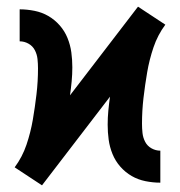

<svg xmlns="http://www.w3.org/2000/svg" viewBox="-20 -548 540 576"><path d="M106 8 65 -19 24 -46Q47 -77 59.5 -114Q72 -151 78.5 -189Q85 -227 89.5 -265.5Q94 -304 94 -343Q94 -357 92.5 -371Q91 -385 84.5 -397.5Q78 -410 65.5 -417Q53 -424 39 -424V-520Q61 -520 83.5 -515.5Q106 -511 125 -500Q144 -489 159 -472Q174 -455 182.5 -434Q191 -413 194 -391Q197 -369 197 -346Q197 -325 195 -304Q193 -283 190 -262L394 -528L435 -501L476 -474Q453 -443 440.5 -406Q428 -369 421.5 -331Q415 -293 410.5 -254.5Q406 -216 406 -177Q406 -163 407.5 -149Q409 -135 415.5 -122.5Q422 -110 434.5 -103Q447 -96 461 -96V0Q439 0 416.5 -4.5Q394 -9 375 -20Q356 -31 341 -48Q326 -65 317.5 -86Q309 -107 306 -129Q303 -151 303 -174Q303 -195 305 -216Q307 -237 310 -258Z"/></svg>

Font: Iosevka SS18
Style: Bold
Weight: 700
Monospace: yes
Designer: Belleve Invis
Foundry: Belleve Invis
Version: Version 25.1.1; ttfautohint (v1.8.4)